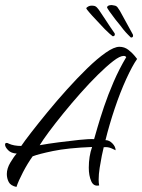

<svg xmlns="http://www.w3.org/2000/svg" viewBox="-21 -730 562 759"><path d="M44 9Q21 4 13.5 -10.5Q6 -25 6 -42Q6 -64 20 -87.5Q34 -111 45 -123Q23 -124 11 -136.5Q-1 -149 -1 -158Q-1 -165 5 -165Q10 -165 14 -162Q34 -153 63 -153Q75 -171 102.5 -206.5Q130 -242 166.5 -286.5Q203 -331 243.5 -376Q284 -421 323.5 -459.5Q363 -498 396.5 -521.5Q430 -545 451 -545Q471 -545 486.5 -533Q502 -521 511.5 -509Q521 -497 521 -497Q502 -470 478 -417.5Q454 -365 432.5 -301Q411 -237 396 -176Q411 -176 423.5 -163Q436 -150 436 -136Q436 -136 421 -143Q406 -150 389 -148Q386 -137 381.5 -114.5Q377 -92 373 -66.5Q369 -41 369 -20Q369 -13 369.5 -7.5Q370 -2 371 3Q349 8 339.5 -14Q330 -36 330 -67Q330 -112 343 -149Q246 -145 188.5 -133Q131 -121 108 -112Q88 -84 70 -49.5Q52 -15 44 9ZM136 -156Q169 -162 211.5 -167.5Q254 -173 292 -177Q330 -181 351 -180Q355 -194 365 -228.5Q375 -263 390.5 -309Q406 -355 428 -406Q450 -457 478 -504Q475 -509 468 -509Q453 -509 426.5 -488.5Q400 -468 366.5 -435Q333 -402 297.5 -362Q262 -322 229.5 -282Q197 -242 172.5 -209Q148 -176 136 -156ZM496 -582Q494 -584 485 -593Q476 -602 467 -613Q458 -624 454 -630Q447 -638 434.5 -654Q422 -670 412 -684.5Q402 -699 402 -701Q404 -710 421 -710Q424 -710 432 -708Q439 -707 444 -700.5Q449 -694 453 -687Q460 -675 475.5 -646Q491 -617 504 -594Q505 -592 505 -588Q505 -584 501.5 -582.5Q498 -581 496 -582ZM424 -587Q422 -588 412.5 -596.5Q403 -605 393 -615Q383 -625 378 -631Q371 -639 357 -653.5Q343 -668 331.5 -681.5Q320 -695 320 -697Q321 -701 329 -705Q337 -709 350 -707Q357 -706 362.5 -700Q368 -694 372 -688Q380 -677 398 -649Q416 -621 431 -600Q433 -598 433 -594Q433 -590 430 -588Q427 -586 424 -587Z"/></svg>

Font: Birthstone
Style: Regular
Weight: 400
Designer: Robert E. Leuschke
Foundry: Robert E. Leuschke
Version: Version 1.013; ttfautohint (v1.8.3)